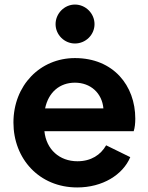

<svg xmlns="http://www.w3.org/2000/svg" viewBox="-20 -811 652 843"><path d="M319 12C430 12 519 -43 552 -121L446 -173C422 -131 380 -103 320 -103C241 -103 183 -155 175 -235H567C572 -250 574 -270 574 -290C574 -435 478 -556 309 -556C156 -556 39 -436 39 -273C39 -114 152 12 319 12ZM178 -335C193 -407 243 -448 309 -448C378 -448 428 -402 434 -335ZM224 -705C224 -658 263 -620 309 -620C356 -620 395 -658 395 -705C395 -752 356 -791 309 -791C263 -791 224 -752 224 -705Z"/></svg>

Font: Mluvka
Style: Bold
Weight: 700
Designer: Modified by Jiří Krblich, Original typeface by Gumpita Rahayu
Foundry: Gumpita Rahayu & Jiří Krblich
Version: Version 2.000;Glyphs 3.1.1 (3134)